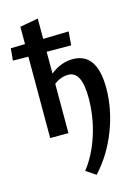

<svg xmlns="http://www.w3.org/2000/svg" viewBox="-169 -800 844 1167"><g transform="rotate(-15 253.0 -216.0)"><path d="M329 -428Q482 -428 482 -206Q482 -74 431 58.5Q380 191 289 289L228 248Q292 166 327.5 54Q363 -58 363 -177Q363 -343 279 -343Q231 -343 189 -310V0H74V-512L-23 -513L-16 -589L74 -591V-700L189 -721V-593L350 -597L343 -511L189 -512V-375Q256 -428 329 -428Z"/></g></svg>

Font: EauTest
Style: Bold Italic
Weight: 700
Italic angle: -12°
Designer: Christian Thalmann (Catharsis Fonts)
Version: Version 0.001;PS 000.001;hotconv 1.0.88;makeotf.lib2.5.64775